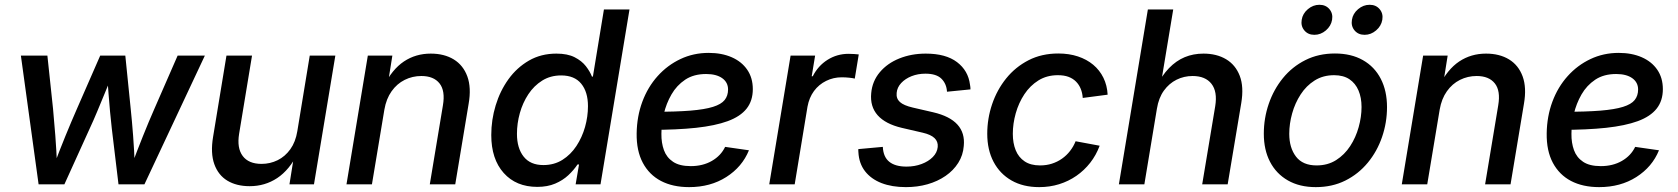

<svg xmlns="http://www.w3.org/2000/svg" viewBox="-20 -767 6985 799"><path d="M140.6 0 66.9 -535.6H177.2L200.7 -314.5Q205.6 -263.2 210.2 -202.9Q214.8 -142.6 217.8 -72.3H202.1Q227.5 -140.6 252.2 -200.9Q276.9 -261.2 300.3 -314.5L397 -535.6H501.5L523.9 -314.5Q529.3 -263.2 533.9 -202.9Q538.6 -142.6 541 -72.3H525.4Q550.8 -140.6 575 -200.9Q599.1 -261.2 622.6 -314.5L719.2 -535.6H832.5L581.1 0H473.1L445.3 -231.4Q441.4 -264.6 438 -301.8Q434.6 -338.9 431.6 -378.2Q428.7 -417.5 425.8 -456.5H447.8Q432.1 -418 416 -378.9Q399.9 -339.8 384.3 -302.5Q368.7 -265.1 353 -231.4L248 0Z M1019 7.8Q964.4 7.8 926.3 -15.1Q888.2 -38.1 871.8 -84Q855.5 -129.9 866.7 -197.3L922.4 -535.6H1028.8L975.1 -210.4Q965.3 -150.9 990 -117.9Q1014.6 -85 1068.4 -85Q1104 -85 1135.3 -100.3Q1166.5 -115.7 1188.2 -146Q1210 -176.3 1217.3 -221.2L1269 -535.6H1375.5L1286.6 0H1184.6L1205.6 -131.8H1220.7Q1184.6 -59.6 1133.5 -25.9Q1082.5 7.8 1019 7.8Z M1579.6 -311 1527.8 0H1421.9L1510.7 -535.6H1612.8L1591.8 -403.8L1576.2 -407.2Q1611.8 -478.5 1660.9 -511.2Q1710 -543.9 1772.5 -543.9Q1828.6 -543.9 1868.2 -519.8Q1907.7 -495.6 1924.8 -449Q1941.9 -402.3 1930.2 -335L1874.5 0H1768.6L1823.2 -328.6Q1833.5 -389.2 1809.1 -419.9Q1784.7 -450.7 1733.4 -450.7Q1696.3 -450.7 1664.1 -434.6Q1631.8 -418.5 1609.6 -387.2Q1587.4 -356 1579.6 -311Z M2215.8 10.7Q2127.9 10.7 2076.2 -47.1Q2024.4 -105 2024.4 -205.1Q2024.4 -268.1 2042.7 -328.4Q2061 -388.7 2095.9 -437.3Q2130.9 -485.8 2181.2 -514.9Q2231.4 -543.9 2295.4 -543.9Q2341.8 -543.9 2371.3 -528.8Q2400.9 -513.7 2418 -491.7Q2435.1 -469.7 2443.4 -448.2H2447.3L2493.2 -727.5H2599.6L2479 0H2375.5L2389.6 -82.5H2383.3Q2367.7 -59.1 2345 -37.8Q2322.3 -16.6 2290.3 -2.9Q2258.3 10.7 2215.8 10.7ZM2241.2 -80.1Q2286.1 -80.1 2320.6 -101.8Q2355 -123.5 2378.7 -159.4Q2402.3 -195.3 2414.6 -238.5Q2426.8 -281.7 2426.8 -325.2Q2426.8 -384.3 2398.7 -418.7Q2370.6 -453.1 2315.4 -453.1Q2270.5 -453.1 2236.3 -431.6Q2202.1 -410.2 2178.7 -374.8Q2155.3 -339.4 2143.3 -296.4Q2131.3 -253.4 2131.3 -210Q2131.3 -150.4 2159.2 -115.2Q2187 -80.1 2241.2 -80.1Z M2847.7 11.7Q2779.8 11.7 2730.7 -13.9Q2681.6 -39.6 2655 -89.6Q2628.4 -139.6 2629.4 -211.9Q2630.4 -282.7 2653.1 -343.8Q2675.8 -404.8 2716.6 -450.2Q2757.3 -495.6 2811.5 -521.2Q2865.7 -546.9 2929.2 -546.9Q2983.4 -546.9 3024.9 -528.8Q3066.4 -510.7 3089.6 -476.8Q3112.8 -442.9 3112.8 -396Q3112.8 -347.7 3086.9 -314.9Q3061 -282.2 3008.5 -262.9Q2956.1 -243.7 2876.5 -235.1Q2796.9 -226.6 2689.9 -226.6L2702.6 -301.8Q2793.5 -301.8 2853 -306.6Q2912.6 -311.5 2947 -322.3Q2981.4 -333 2995.6 -350.8Q3009.8 -368.7 3009.8 -394.5Q3009.8 -424.3 2985.4 -441.7Q2960.9 -459 2918.5 -459Q2866.7 -459 2831.3 -435.3Q2795.9 -411.6 2774.2 -373.8Q2752.4 -335.9 2742.4 -292.7Q2732.4 -249.5 2732.4 -210Q2731.9 -172.9 2742.9 -142.3Q2753.9 -111.8 2780.8 -93.8Q2807.6 -75.7 2854.5 -75.7Q2904.8 -75.7 2942.4 -97.4Q2980 -119.1 2997.6 -155.8L3096.7 -141.6Q3068.4 -72.3 3002.4 -30.3Q2936.5 11.7 2847.7 11.7Z M3181.2 0 3270 -535.6H3372.1L3357.9 -449.7H3362.3Q3384.3 -493.2 3423.8 -518.1Q3463.4 -543 3511.2 -543Q3522.5 -543 3534.2 -542.2Q3545.9 -541.5 3553.7 -540.5L3537.1 -439.9Q3530.3 -441.9 3514.6 -443.6Q3499 -445.3 3482.4 -445.3Q3448.2 -445.3 3418 -430.4Q3387.7 -415.5 3367.4 -388.2Q3347.2 -360.8 3340.3 -322.8L3287.1 0Z M3750 11.7Q3691.9 11.7 3648.4 -5.1Q3605 -22 3579.8 -54.4Q3554.7 -86.9 3552.2 -133.3Q3551.8 -136.7 3551.8 -139.9Q3551.8 -143.1 3551.8 -146.5L3653.8 -155.8Q3655.8 -113.8 3680.7 -93.8Q3705.6 -73.7 3752.4 -73.7Q3786.6 -73.7 3815.2 -84.5Q3843.8 -95.2 3861.8 -113.5Q3879.9 -131.8 3882.3 -155.3Q3884.3 -177.7 3868.9 -192.4Q3853.5 -207 3819.8 -214.8L3732.9 -234.9Q3664.6 -251 3632.3 -287.4Q3600.1 -323.7 3605.5 -379.4Q3609.9 -429.2 3641.4 -466.6Q3672.9 -503.9 3722.9 -523.9Q3772.9 -543.9 3832.5 -543.9Q3916 -543.9 3962.6 -508.5Q4009.3 -473.1 4016.6 -414.6Q4017.6 -409.7 4018.1 -404.8Q4018.6 -399.9 4018.6 -395L3920.9 -385.3Q3918.9 -418.5 3897.7 -439.5Q3876.5 -460.4 3831.1 -460.4Q3799.8 -460.4 3773.4 -450Q3747.1 -439.5 3730.2 -421.4Q3713.4 -403.3 3711.4 -380.4Q3709 -356.9 3724.9 -342.5Q3740.7 -328.1 3778.8 -319.3L3863.3 -299.8Q3932.6 -283.7 3964.4 -248.5Q3996.1 -213.4 3990.7 -159.7Q3987.8 -121.1 3967.8 -89.4Q3947.8 -57.6 3914.8 -34.9Q3881.8 -12.2 3839.8 -0.2Q3797.9 11.7 3750 11.7Z M4304.7 11.7Q4237.8 11.7 4189.5 -15.9Q4141.1 -43.5 4114.7 -93.5Q4088.4 -143.6 4088.4 -210.4Q4088.4 -273.4 4108.6 -333.3Q4128.9 -393.1 4167.2 -440.7Q4205.6 -488.3 4260.3 -516.4Q4314.9 -544.4 4384.3 -544.4Q4428.7 -544.4 4465.6 -532.2Q4502.4 -520 4529.3 -497.6Q4556.2 -475.1 4571.8 -443.4Q4587.4 -411.6 4589.4 -373L4485.8 -359.4Q4484.4 -380.4 4477.3 -397.7Q4470.2 -415 4457.5 -427.7Q4444.8 -440.4 4426.3 -447.3Q4407.7 -454.1 4382.3 -454.1Q4336.4 -454.1 4301.5 -432.4Q4266.6 -410.6 4242.9 -374.8Q4219.2 -338.9 4207 -295.7Q4194.8 -252.4 4194.8 -210Q4194.8 -171.4 4206.8 -141.8Q4218.8 -112.3 4243.9 -95.5Q4269 -78.6 4308.1 -78.6Q4334.5 -78.6 4357.4 -85.9Q4380.4 -93.3 4399.4 -106.7Q4418.5 -120.1 4432.9 -138.7Q4447.3 -157.2 4456.1 -179.2L4556.2 -160.6Q4541.5 -121.1 4516.8 -89.6Q4492.2 -58.1 4459.5 -35.4Q4426.8 -12.7 4387.7 -0.5Q4348.6 11.7 4304.7 11.7Z M4794.4 -314.5 4742.2 0H4636.2L4756.8 -727.5H4862.3L4808.6 -403.8H4790.5Q4814.9 -452.6 4844.7 -483.4Q4874.5 -514.2 4910.2 -529.1Q4945.8 -543.9 4988.3 -543.9Q5043 -543.9 5082.3 -520.5Q5121.6 -497.1 5139.2 -451.4Q5156.7 -405.8 5145.5 -338.4L5088.9 0H4982.9L5037.1 -325.2Q5046.9 -385.7 5021.5 -418.2Q4996.1 -450.7 4942.9 -450.7Q4907.2 -450.7 4876.2 -435.3Q4845.2 -419.9 4823.5 -389.9Q4801.8 -359.9 4794.4 -314.5Z M5455.6 11.7Q5388.2 11.7 5339.6 -16.1Q5291 -43.9 5265.1 -93.8Q5239.3 -143.6 5239.3 -210.4Q5239.3 -274.9 5259.8 -334.7Q5280.3 -394.5 5318.8 -441.9Q5357.4 -489.3 5412.1 -516.8Q5466.8 -544.4 5535.2 -544.4Q5603 -544.4 5651.6 -516.8Q5700.2 -489.3 5726.1 -439Q5752 -388.7 5752 -321.3Q5752 -256.8 5731.4 -197Q5710.9 -137.2 5672.1 -90.1Q5633.3 -43 5578.6 -15.6Q5523.9 11.7 5455.6 11.7ZM5459 -78.6Q5505.4 -78.6 5540.3 -100.8Q5575.2 -123 5598.6 -158.9Q5622.1 -194.8 5634 -237.8Q5646 -280.8 5646 -321.8Q5646 -360.8 5633.3 -390.6Q5620.6 -420.4 5595.5 -437.3Q5570.3 -454.1 5531.7 -454.1Q5485.8 -454.1 5450.9 -432.1Q5416 -410.2 5392.6 -374Q5369.1 -337.9 5357.2 -294.9Q5345.2 -252 5345.2 -210Q5345.2 -151.9 5373.3 -115.2Q5401.4 -78.6 5459 -78.6ZM5658.7 -622.1Q5632.3 -622.1 5616.9 -640.4Q5601.6 -658.7 5606 -684.6Q5609.9 -710.4 5631.6 -728.8Q5653.3 -747.1 5679.7 -747.1Q5706.1 -747.1 5721.4 -728.8Q5736.8 -710.4 5732.4 -684.6Q5728 -658.7 5706.5 -640.4Q5685.1 -622.1 5658.7 -622.1ZM5449.7 -622.1Q5423.3 -622.1 5408 -640.4Q5392.6 -658.7 5397 -684.6Q5400.9 -710.4 5422.6 -728.8Q5444.3 -747.1 5470.7 -747.1Q5497.1 -747.1 5512.5 -728.8Q5527.8 -710.4 5523.4 -684.6Q5519 -658.7 5497.6 -640.4Q5476.1 -622.1 5449.7 -622.1Z M5971.2 -311 5919.4 0H5813.5L5902.3 -535.6H6004.4L5983.4 -403.8L5967.8 -407.2Q6003.4 -478.5 6052.5 -511.2Q6101.6 -543.9 6164.1 -543.9Q6220.2 -543.9 6259.8 -519.8Q6299.3 -495.6 6316.4 -449Q6333.5 -402.3 6321.8 -335L6266.1 0H6160.2L6214.8 -328.6Q6225.1 -389.2 6200.7 -419.9Q6176.3 -450.7 6125 -450.7Q6087.9 -450.7 6055.7 -434.6Q6023.4 -418.5 6001.2 -387.2Q5979 -356 5971.2 -311Z M6634.8 11.7Q6566.9 11.7 6517.8 -13.9Q6468.8 -39.6 6442.1 -89.6Q6415.5 -139.6 6416.5 -211.9Q6417.5 -282.7 6440.2 -343.8Q6462.9 -404.8 6503.7 -450.2Q6544.4 -495.6 6598.6 -521.2Q6652.8 -546.9 6716.3 -546.9Q6770.5 -546.9 6812 -528.8Q6853.5 -510.7 6876.7 -476.8Q6899.9 -442.9 6899.9 -396Q6899.9 -347.7 6874 -314.9Q6848.1 -282.2 6795.7 -262.9Q6743.2 -243.7 6663.6 -235.1Q6584 -226.6 6477.1 -226.6L6489.7 -301.8Q6580.6 -301.8 6640.1 -306.6Q6699.7 -311.5 6734.1 -322.3Q6768.6 -333 6782.7 -350.8Q6796.9 -368.7 6796.9 -394.5Q6796.9 -424.3 6772.5 -441.7Q6748 -459 6705.6 -459Q6653.8 -459 6618.4 -435.3Q6583 -411.6 6561.3 -373.8Q6539.6 -335.9 6529.5 -292.7Q6519.5 -249.5 6519.5 -210Q6519 -172.9 6530 -142.3Q6541 -111.8 6567.9 -93.8Q6594.7 -75.7 6641.6 -75.7Q6691.9 -75.7 6729.5 -97.4Q6767.1 -119.1 6784.7 -155.8L6883.8 -141.6Q6855.5 -72.3 6789.6 -30.3Q6723.6 11.7 6634.8 11.7Z"/></svg>

Font: Inter 20pt Medium
Style: Italic
Weight: 500
Italic angle: -9.3988°
Version: Version 4.001;git-66647c0bb